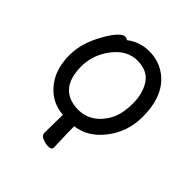

<svg xmlns="http://www.w3.org/2000/svg" viewBox="-183 -621 928 928"><g transform="rotate(45 281.0 -156.5)"><path d="M266.6 -48.8Q314 -48.8 350.8 -74.5Q387.7 -100.1 410.2 -144.5Q432.6 -189 432.6 -257.8Q432.6 -326.2 401.6 -373Q370.6 -419.9 300.8 -419.9Q231 -419.9 179.9 -353.5Q128.9 -287.1 128.9 -208Q128.9 -127.9 164.8 -88.4Q200.7 -48.8 266.6 -48.8ZM290 179.2Q271 179.2 250.5 170.7Q230 162.1 230 145L231.9 21Q154.8 14.2 107.9 -39.1Q49.8 -101.1 49.8 -207Q49.8 -289.1 100.6 -377Q120.6 -414.1 141.6 -437Q162.6 -460 176.8 -460Q189.9 -460 194.8 -453.1Q246.6 -492.2 308.6 -492.2Q370.6 -492.2 416 -461.9Q511.7 -398.9 511.7 -245.1Q511.7 -141.1 448.7 -62Q390.6 11.2 309.6 21V56.2L313 163.1Q313 179.2 290 179.2Z"/></g></svg>

Font: LXGW WenKai GB Screen
Style: Regular
Weight: 400
Designer: LXGW / Fontworks Inc.
Foundry: LXGW / Fontworks Inc.
Version: Version 1.321;February 19, 2024;FontCreator 14.0.0.2901 64-b